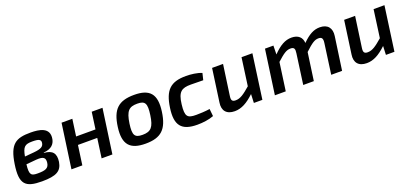

<svg xmlns="http://www.w3.org/2000/svg" viewBox="14 -1242 4226 1992"><g transform="rotate(-20 2127.0 -245.5)"><path d="M499 -361C524 -490 399 -503 312 -504C143 -505 75 -462 43 -253C10 -37 67 13 250 13C409 13 467 -21 483 -117C496 -207 462 -252 367 -258L368 -262C457 -269 489 -312 499 -361ZM272 -299 170 -290C189 -392 212 -411 295 -411C367 -411 394 -399 384 -356C377 -327 359 -307 272 -299ZM365 -150C357 -94 323 -80 237 -80C165 -80 143 -92 157 -209L268 -219C354 -226 371 -202 365 -150Z M980 -490 954 -304H740L766 -490H647L578 0H698L728 -215H941L911 0H1030L1099 -490Z M1452 -504C1278 -504 1205 -434 1180 -249C1154 -59 1224 13 1394 13C1564 13 1638 -55 1664 -240C1691 -430 1624 -504 1452 -504ZM1452 -407C1538 -407 1557 -374 1539 -249C1521 -121 1487 -84 1395 -84C1307 -84 1289 -117 1306 -240C1326 -375 1361 -407 1452 -407Z M2024 -504C1853 -504 1784 -436 1757 -250C1730 -63 1791 12 1966 12C2025 12 2093 4 2147 -17L2139 -98C2086 -90 2023 -88 1989 -88C1892 -88 1867 -109 1883 -243C1899 -377 1941 -403 2042 -403C2076 -403 2129 -402 2179 -401L2197 -475C2149 -496 2077 -504 2024 -504Z M2634 -490 2592 -184C2519 -121 2477 -90 2425 -90C2386 -90 2375 -107 2383 -157L2430 -490H2309L2258 -125C2245 -41 2286 13 2378 13C2452 13 2518 -23 2596 -97L2592 0H2686L2754 -490Z M3501 -504C3436 -504 3379 -474 3307 -402C3304 -465 3263 -504 3189 -504C3120 -504 3059 -470 2984 -393L2986 -490H2893L2824 0H2944L2987 -309C3063 -378 3097 -401 3141 -401C3182 -401 3190 -381 3183 -334L3137 0H3254L3297 -306C3377 -381 3410 -401 3450 -401C3483 -401 3500 -388 3492 -334L3446 0H3566L3618 -366C3630 -450 3589 -504 3501 -504Z M4092 -490 4050 -184C3977 -121 3935 -90 3883 -90C3844 -90 3833 -107 3841 -157L3888 -490H3767L3716 -125C3703 -41 3744 13 3836 13C3910 13 3976 -23 4054 -97L4050 0H4144L4212 -490Z"/></g></svg>

Font: Exo 2 Semi Bold
Style: Italic
Weight: 600
Italic angle: -8°
Designer: Natanael Gama
Version: Version 1.001;PS 001.001;hotconv 1.0.88;makeotf.lib2.5.64775